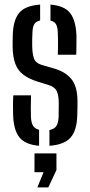

<svg xmlns="http://www.w3.org/2000/svg" viewBox="-20 -627 390 835"><path d="M195 7V-61.5Q216 -65.5 225 -79Q234 -92.5 235 -120Q235 -134 235.2 -143Q235.5 -152 235.5 -160.5V-181.5Q235 -213.5 226.8 -230.8Q218.5 -248 195 -256L142 -272.5Q105 -284.5 81.5 -302.2Q58 -320 47 -348.5Q36 -377 35 -421Q34.5 -434 35 -445.5Q35.5 -457 35.5 -470Q36.5 -538 62.8 -570.2Q89 -602.5 154.5 -607V-538Q136 -534 128.8 -521.5Q121.5 -509 121 -482.5Q120.5 -467 120 -456.2Q119.5 -445.5 120 -427.5Q120.5 -395 127.2 -374.2Q134 -353.5 161.5 -344.5L210.5 -330.5Q264 -316 290.5 -283.2Q317 -250.5 317 -186Q317 -172 316.8 -156Q316.5 -140 316 -126Q314.5 -60 287 -28.8Q259.5 2.5 195 7ZM231.5 -389Q232 -403.5 232.2 -421.2Q232.5 -439 232.2 -455.2Q232 -471.5 231.5 -482.5Q231 -508 224 -520.8Q217 -533.5 199.5 -537.5V-607Q260 -602 284.8 -570.5Q309.5 -539 312.5 -473.5V-446.5Q312.5 -431 312.2 -416Q312 -401 311.5 -389ZM37 -128Q36.5 -147 36.5 -170.8Q36.5 -194.5 38 -212.5H115Q114 -184 114 -160.8Q114 -137.5 114.5 -120Q115.5 -93 123.8 -80Q132 -67 150 -62.5V7Q90 2 64.5 -29.8Q39 -61.5 37 -128ZM142.5 188 169.5 122H130V40H225.5V112.5L190 188Z"/></svg>

Font: Big Shoulders Stencil Display Thin SemiBold
Style: Regular
Weight: 600
Version: Version 2.001